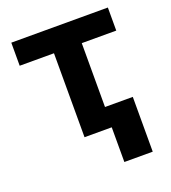

<svg xmlns="http://www.w3.org/2000/svg" viewBox="-130 -626 794 894"><g transform="rotate(-20 267.5 -179.0)"><path d="M28.3 -530.3H506.8V-416H335.9V-99.6H473.6V171.9H333V0H198.2V-416H28.3Z"/></g></svg>

Font: Pretendard JP
Style: Bold
Weight: 700
Designer: Base glyphs from Inter by Rasmus Andersson; Hangeul glyphs from Noto Sans CJK(Source Han Sans) by Jang Soo-young and Kan
Foundry: Kil Hyung-jin
Version: Version 1.309